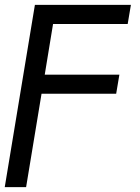

<svg xmlns="http://www.w3.org/2000/svg" viewBox="-21 -566 576 790"><path d="M-1.5 204.1 122.6 -545.9H517.6L504.4 -467.3H197.3L163.1 -258.8H470.2L457 -180.2H149.9L86.4 204.1Z"/></svg>

Font: Inter
Style: Italic
Weight: 400
Italic angle: -9.3988°
Designer: Rasmus Andersson
Foundry: rsms
Version: Version 4.001;git-66647c0bb